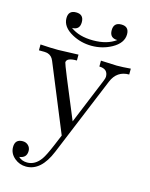

<svg xmlns="http://www.w3.org/2000/svg" viewBox="-129 -752 821 1049"><g transform="rotate(15 281.0 -227.5)"><path d="M468.3 -626.5Q468.3 -576.7 409.2 -543.9Q357.4 -515.6 296.9 -515.6Q236.3 -515.6 185.1 -543.9Q125.5 -576.7 125.5 -626.5Q125.5 -670.4 168.9 -670.4Q212.4 -670.4 212.4 -626.5Q212.4 -582.5 168.9 -582.5Q217.3 -546.4 296.9 -546.4Q376.5 -546.4 424.8 -582.5Q381.3 -582.5 381.3 -626.5Q381.3 -670.4 424.8 -670.4Q468.3 -670.4 468.3 -626.5ZM536.6 -417.5Q467.3 -418 439.5 -351.1L255.4 94.7Q206.1 214.4 121.6 214.4Q84.5 214.4 56.2 190.9Q25.9 165.5 25.9 129.4Q25.9 85 69.3 85Q88.4 85 101.1 97.4Q113.8 109.9 113.8 128.4Q113.8 168 72.3 172.9Q92.3 191.4 121.6 191.4Q167 191.4 198.7 146.5Q214.4 124.5 240.7 62Q249.5 41.5 266.6 0L109.9 -381.3Q99.1 -407.7 75.7 -414.6Q63 -418.5 25.9 -417.5V-450.7Q84.5 -446.8 127 -446.8Q141.6 -446.8 240.7 -450.7V-417.5Q182.1 -418 182.1 -391.1Q182.1 -381.8 304.2 -90.3L410.2 -348.1Q417 -364.7 417 -372.6Q417 -416.5 367.7 -417.5V-450.7Q450.7 -446.8 458 -446.8Q491.7 -446.8 536.6 -450.7Z"/></g></svg>

Font: Kurinto Book Core
Style: Regular
Weight: 400
Designer: Kurinto was developed by Clint Goss from a range of fonts that are compatible with the SIL Open Font License Version 1.1
Foundry: Clinton F. Goss
Version: Version 2.196; July 25, 2020